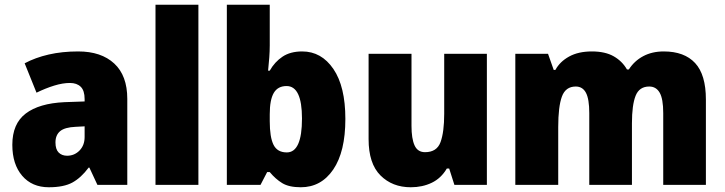

<svg xmlns="http://www.w3.org/2000/svg" viewBox="-20 -780 3057 810"><path d="M310 -563Q407 -563 462 -512Q517 -461 517 -363V0H391L357 -73H354Q322 -30 285.5 -10Q249 10 186 10Q115 10 73.5 -38.5Q32 -87 32 -169Q32 -258 88.5 -301Q145 -344 252 -349L337 -352V-362Q337 -398 320.5 -414Q304 -430 275 -430Q245 -430 209 -419Q173 -408 134 -389L84 -513Q129 -537 185.5 -550Q242 -563 310 -563ZM299 -245Q253 -243 233.5 -226.5Q214 -210 214 -179Q214 -150 227.5 -136.5Q241 -123 263 -123Q294 -123 315.5 -145Q337 -167 337 -202V-247Z M817 0H636V-760H817Z M1118 -588Q1118 -564 1116 -537Q1114 -510 1111 -482H1118Q1139 -519 1172 -541Q1205 -563 1255 -563Q1336 -563 1386.5 -489Q1437 -415 1437 -278Q1437 -140 1386 -65Q1335 10 1249 10Q1199 10 1170.5 -7.5Q1142 -25 1118 -54H1107L1079 0H937V-760H1118ZM1189 -417Q1152 -417 1135 -388Q1118 -359 1118 -298V-269Q1118 -201 1134 -169Q1150 -137 1190 -137Q1254 -137 1254 -280Q1254 -417 1189 -417Z M2034 -553V0H1897L1875 -69H1865Q1841 -28 1801.5 -9Q1762 10 1713 10Q1635 10 1585 -40Q1535 -90 1535 -193V-553H1716V-249Q1716 -195 1729 -166.5Q1742 -138 1773 -138Q1823 -138 1838.5 -180.5Q1854 -223 1854 -300V-553Z M2780 -563Q2867 -563 2912.5 -514Q2958 -465 2958 -360V0H2778V-303Q2778 -363 2763 -389Q2748 -415 2719 -415Q2677 -415 2661.5 -376Q2646 -337 2646 -260V0H2466V-303Q2466 -362 2452 -388.5Q2438 -415 2409 -415Q2366 -415 2350.5 -372.5Q2335 -330 2335 -244V0H2154V-553H2292L2316 -485H2323Q2342 -520 2381 -541.5Q2420 -563 2477 -563Q2533 -563 2569 -542.5Q2605 -522 2625 -487H2633Q2656 -523 2693.5 -543Q2731 -563 2780 -563Z"/></svg>

Font: Noto Sans Lao UI SemCond Blk
Style: Regular
Weight: 900
Width: 4
Designer: Monotype Design Team
Foundry: Monotype Imaging Inc.
Version: Version 2.000; ttfautohint (v1.8.4.7-5d5b)